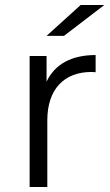

<svg xmlns="http://www.w3.org/2000/svg" viewBox="-20 -751 441 771"><path d="M399 -731H304L167 -607H237ZM167 -423V-526H99V0H170V-268C170 -392 237 -462 347 -462C352 -462 358 -461 364 -461V-530C267 -530 200 -493 167 -423Z"/></svg>

Font: Montserrat Lite
Style: Regular
Weight: 400
Designer: Julieta Ulanovsky
Foundry: Julieta Ulanovsky
Version: Version 7.200;PS 007.200;hotconv 1.0.88;makeotf.lib2.5.64775